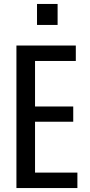

<svg xmlns="http://www.w3.org/2000/svg" viewBox="-20 -950 457 970"><path d="M63 0V-720H157V0ZM115 0V-78H371V0ZM115 -335V-412H350V-335ZM115 -642V-720H363V-642ZM167 -824V-930H271V-824Z"/></svg>

Font: Instrument Sans Condensed Medium
Style: Regular
Weight: 500
Width: 3
Designer: Rodrigo Fuenzalida
Foundry: fragTYPE
Version: Version 1.000;gftools[0.9.28]